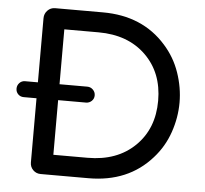

<svg xmlns="http://www.w3.org/2000/svg" viewBox="-51 -751 858 805"><g transform="rotate(5 378.5 -349.0)"><path d="M350 -698Q517 -698 616 -586Q660 -537 681.5 -474.5Q703 -412 703 -349Q703 -286 681.5 -223.5Q660 -161 616 -112Q517 0 350 0H149Q130 0 117 -13Q104 -26 104 -45V-315H50Q36 -315 26.5 -324.5Q17 -334 17 -348Q17 -362 26.5 -372Q36 -382 50 -382H104V-652Q104 -671 117 -684.5Q130 -698 149 -698ZM339 -85Q463 -85 538 -158Q613 -231 613 -349Q613 -467 538 -540Q463 -613 339 -613H195V-382H312Q326 -382 336 -372Q346 -362 346 -348Q346 -334 336 -324.5Q326 -315 312 -315H195V-85Z"/></g></svg>

Font: Varela Round
Style: Regular
Weight: 400
Designer: Joe Prince
Foundry: Joe Prince
Version: Version 1.000